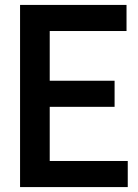

<svg xmlns="http://www.w3.org/2000/svg" viewBox="-20 -760 562 780"><path d="M61.5 0V-740H494V-634H182V-106H499V0ZM150.5 -326V-432H445.5V-326Z"/></svg>

Font: Encode Sans SC Condensed SemiBold
Style: Regular
Weight: 600
Width: 3
Designer: Multiple Designers
Foundry: Impallari Type
Version: Version 3.002